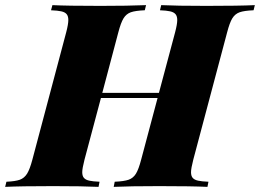

<svg xmlns="http://www.w3.org/2000/svg" viewBox="-67 -728 1013 748"><path d="M925.8 -708 920.9 -688Q884.3 -686.5 866.5 -680.2Q848.6 -673.8 838.1 -656.7Q827.6 -639.6 817.9 -602.1L686 -106Q677.2 -71.8 677.2 -57.1Q677.2 -42.5 683.8 -34.9Q690.4 -27.3 704.6 -24.2Q718.8 -21 745.1 -20L741.2 0Q681.2 -2.9 553.2 -2.9Q437.5 -2.9 376 0L379.9 -20Q416 -21.5 434.1 -27.8Q452.1 -34.2 462.6 -51.3Q473.1 -68.4 482.9 -106L546.9 -346.2H326.2L262.2 -106Q253.4 -71.8 253.4 -57.1Q253.4 -42.5 260 -34.9Q266.6 -27.3 280.8 -24.2Q294.9 -21 320.8 -20L316.9 0Q255.4 -2.9 140.1 -2.9Q14.6 -2.9 -46.9 0L-42 -20Q-7.3 -21.5 10.3 -27.8Q27.8 -34.2 38.6 -51.5Q49.3 -68.8 59.1 -106L190.9 -602.1Q199.2 -633.8 199.2 -649.9Q199.2 -665 192.6 -672.9Q186 -680.7 171.9 -683.8Q157.7 -687 131.8 -688L137.2 -708Q194.8 -705.1 324.2 -705.1Q431.6 -705.1 502 -708L497.1 -688Q460.4 -686.5 442.6 -680.2Q424.8 -673.8 414.3 -656.7Q403.8 -639.6 394 -602.1L331.5 -366.2H552.2L615.2 -602.1Q623.5 -633.8 623.5 -649.9Q623.5 -665 616.7 -672.9Q609.9 -680.7 595.9 -683.8Q582 -687 556.2 -688L561 -708Q621.1 -705.1 736.8 -705.1Q864.3 -705.1 925.8 -708Z"/></svg>

Font: TypoPRO Playfair Display
Style: Italic
Weight: 900
Italic angle: -14°
Designer: Claus Eggers Sørensen
Foundry: Claus Eggers Sørensen
Version: Version 1.004;PS 001.004;hotconv 1.0.70;makeotf.lib2.5.58329